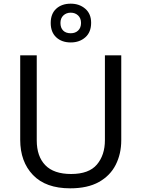

<svg xmlns="http://www.w3.org/2000/svg" viewBox="-20 -1015 771 1045"><path d="M640 -252Q640 -178 610 -118.5Q580 -59 518.5 -24.5Q457 10 362 10Q229 10 159.5 -62.5Q90 -135 90 -254V-714H180V-251Q180 -164 226.5 -116Q273 -68 367 -68Q464 -68 507.5 -119.5Q551 -171 551 -252V-714H640ZM365 -784Q316 -784 286 -812Q256 -840 256 -890Q256 -940 286 -967.5Q316 -995 365 -995Q412 -995 444 -967.5Q476 -940 476 -891Q476 -840 444.5 -812Q413 -784 365 -784ZM365 -834Q390 -834 405.5 -849Q421 -864 421 -890Q421 -916 405 -931Q389 -946 365 -946Q341 -946 325 -931Q309 -916 309 -890Q309 -864 323.5 -849Q338 -834 365 -834Z"/></svg>

Font: Noto Sans Tifinagh Hawad
Style: Regular
Weight: 400
Designer: JamraPatel
Foundry: JamraPatel LLC
Version: Version 2.006; ttfautohint (v1.8.4.7-5d5b)